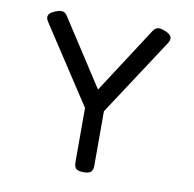

<svg xmlns="http://www.w3.org/2000/svg" viewBox="-70 -657 740 733"><g transform="rotate(10 300.0 -290.5)"><path d="M538.6 -554.2Q538.6 -546.4 531.2 -535.2L336.4 -237.8V-26.9Q336.4 -9.8 328.4 -2.4Q320.3 4.9 300.3 4.9H299.3Q279.3 4.9 271.2 -2.4Q263.2 -9.8 263.2 -26.9V-237.8L68.4 -535.2Q61 -546.4 61 -554.2Q61 -562 66.7 -568.1Q72.3 -574.2 84.5 -579.6Q100.6 -586.4 109.9 -586.4Q124.5 -586.4 133.3 -572.3L299.8 -315.4L466.3 -572.3Q476.1 -586.4 489.7 -586.4Q499 -586.4 515.1 -579.6Q527.3 -574.2 533 -568.1Q538.6 -562 538.6 -554.2Z"/></g></svg>

Font: Courier Prime Code
Style: Regular
Weight: 400
Designer: Alan Dague-Greene
Foundry: Quote-Unquote Apps
Version: Version 3.0318